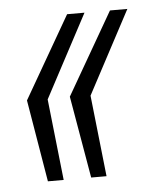

<svg xmlns="http://www.w3.org/2000/svg" viewBox="-39 -544 371 473"><g transform="rotate(-5 146.5 -307.0)"><path d="M168 -104 133 -307 250 -510H293L184 -305L206 -104ZM61 -104 27 -307 144 -510H187L78 -305L100 -104Z"/></g></svg>

Font: Saira ExtraCondensed Light
Style: Italic
Weight: 300
Width: 2
Italic angle: -12°
Designer: Hector Gatti with collaboration of the Omnibus-Type team
Foundry: Omnibus-Type
Version: Version 1.101